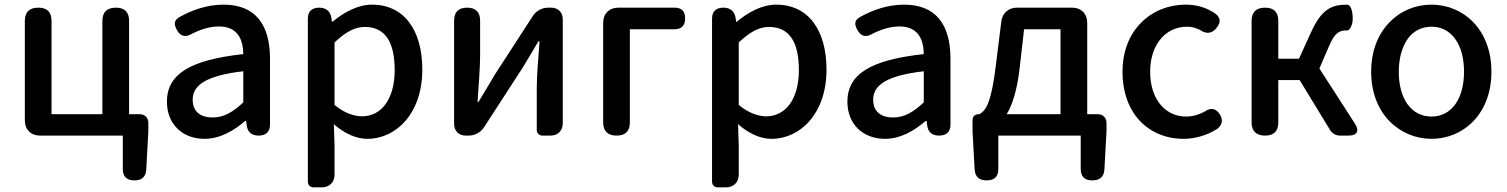

<svg xmlns="http://www.w3.org/2000/svg" viewBox="-20 -584 6493 827"><path d="M87 -275V-65C87 -26 113 0 152 0H298H509V144C509 177 526 193 559 193C591 193 608 178 610 146L619 -18V-54C619 -77 604 -92 581 -92H536V-494C536 -532 517 -551 479 -551C441 -551 421 -532 421 -494V-92H202V-494C202 -532 183 -551 145 -551C107 -551 87 -532 87 -494Z M1143 -248V-331C1143 -478 1080 -564 943 -564C871 -564 806 -540 754 -511C729 -497 728 -480 742 -455C757 -428 777 -422 804 -437C841 -456 881 -470 923 -470C1004 -470 1027 -414 1028 -351C799 -326 699 -265 699 -146C699 -49 766 14 861 14C927 14 986 -20 1036 -63H1040L1043 -42C1047 -14 1065 0 1094 0C1125 0 1143 -16 1143 -47V-165ZM858 -232C892 -252 947 -268 1028 -277V-210V-143C983 -101 944 -78 896 -78C847 -78 810 -100 810 -155C810 -186 824 -211 858 -232Z M1306 -164V198C1306 213 1316 223 1331 223H1363H1366C1399 223 1421 201 1421 168V45L1418 -49C1464 -9 1514 14 1562 14C1686 14 1799 -95 1799 -284C1799 -454 1721 -564 1582 -564C1520 -564 1460 -530 1412 -490H1410L1407 -509C1402 -537 1383 -551 1355 -551C1324 -551 1306 -535 1306 -504ZM1421 -333V-401C1467 -445 1508 -468 1551 -468C1643 -468 1680 -397 1680 -282C1680 -154 1620 -83 1540 -83C1507 -83 1464 -96 1421 -132V-266Z M2404 -275V-501C2404 -531 2384 -551 2354 -551H2341C2315 -551 2289 -537 2275 -515L2111 -262C2092 -229 2061 -178 2041 -145H2037C2041 -215 2048 -288 2048 -345V-495C2048 -532 2029 -551 1992 -551C1955 -551 1936 -532 1936 -495V-50C1936 -20 1956 0 1986 0H1999C2025 0 2051 -14 2065 -36L2229 -289C2249 -321 2279 -372 2299 -406H2304C2299 -335 2292 -262 2292 -205V-25C2292 -10 2302 0 2317 0H2348H2351C2383 0 2404 -21 2404 -53Z M2578 -275V-57C2578 -19 2598 0 2636 0C2674 0 2693 -19 2693 -57V-458H2885C2916 -458 2931 -474 2931 -505C2931 -536 2916 -551 2885 -551H2754H2643C2604 -551 2578 -525 2578 -486Z M3047 -164V198C3047 213 3057 223 3072 223H3104H3107C3140 223 3162 201 3162 168V45L3159 -49C3205 -9 3255 14 3303 14C3427 14 3540 -95 3540 -284C3540 -454 3462 -564 3323 -564C3261 -564 3201 -530 3153 -490H3151L3148 -509C3143 -537 3124 -551 3096 -551C3065 -551 3047 -535 3047 -504ZM3162 -333V-401C3208 -445 3249 -468 3292 -468C3384 -468 3421 -397 3421 -282C3421 -154 3361 -83 3281 -83C3248 -83 3205 -96 3162 -132V-266Z M4074 -248V-331C4074 -478 4011 -564 3874 -564C3802 -564 3737 -540 3685 -511C3660 -497 3659 -480 3673 -455C3688 -428 3708 -422 3735 -437C3772 -456 3812 -470 3854 -470C3935 -470 3958 -414 3959 -351C3730 -326 3630 -265 3630 -146C3630 -49 3697 14 3792 14C3858 14 3917 -20 3967 -63H3971L3974 -42C3978 -14 3996 0 4025 0C4056 0 4074 -16 4074 -47V-165ZM3789 -232C3823 -252 3878 -268 3959 -277V-210V-143C3914 -101 3875 -78 3827 -78C3778 -78 3741 -100 3741 -155C3741 -186 3755 -211 3789 -232Z M4663 -321V-486C4663 -525 4637 -551 4598 -551H4481H4360C4324 -551 4297 -527 4293 -492L4271 -315C4251 -144 4228 -108 4198 -92H4195C4179 -92 4169 -82 4169 -66V-18L4178 146C4180 178 4198 193 4230 193C4263 193 4280 177 4280 144V0H4635V144C4635 177 4652 193 4685 193C4717 193 4735 178 4737 146L4746 -18V-54C4746 -77 4731 -92 4708 -92H4663ZM4548 -275V-92H4432H4316C4341 -133 4361 -196 4372 -291L4391 -458H4548Z M4891 -62C4938 -13 5004 14 5078 14C5128 14 5179 -1 5223 -29C5244 -45 5249 -67 5235 -90C5218 -118 5195 -122 5168 -103C5144 -90 5117 -82 5089 -82C4998 -82 4934 -158 4934 -275C4934 -391 5000 -469 5093 -469C5113 -469 5131 -464 5149 -455C5176 -436 5201 -439 5221 -465C5239 -489 5238 -508 5214 -526C5180 -549 5139 -564 5087 -564C5015 -564 4947 -538 4897 -488C4847 -439 4815 -367 4815 -275C4815 -184 4844 -111 4891 -62Z M5371 -275V-57C5371 -19 5391 0 5429 0C5467 0 5486 -19 5486 -57V-239H5578L5709 -24C5717 -10 5734 0 5751 0H5786H5789C5825 0 5836 -20 5817 -50L5663 -289L5704 -384C5729 -445 5751 -453 5780 -453C5781 -453 5782 -453 5782 -453C5793 -451 5803 -475 5805 -486C5809 -508 5806 -560 5784 -564C5783 -564 5783 -564 5782 -564C5716 -564 5673 -545 5628 -447L5575 -331H5486V-494C5486 -532 5467 -551 5429 -551C5391 -551 5371 -532 5371 -494Z M5965 -62C6013 -13 6078 14 6146 14C6282 14 6404 -92 6404 -275C6404 -458 6282 -564 6146 -564C6078 -564 6013 -538 5965 -488C5917 -439 5886 -367 5886 -275C5886 -184 5917 -111 5965 -62ZM6248 -416C6273 -382 6286 -333 6286 -275C6286 -158 6232 -82 6146 -82C6059 -82 6005 -158 6005 -275C6005 -333 6019 -382 6043 -416C6067 -450 6103 -469 6146 -469C6189 -469 6224 -450 6248 -416Z"/></svg>

Font: GenSenRounded2 TW M
Style: Regular
Weight: 500
Version: Version 2.100;PS 2.1;hotconv 16.6.51;makeotf.lib2.5.65220 DE